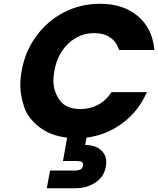

<svg xmlns="http://www.w3.org/2000/svg" viewBox="-20 -730 841 1021"><path d="M410 -150Q459 -150 502 -173Q545 -196 573 -240H761Q717 -139 632 -75.5Q547 -12 440 2L433 41Q485 41 515 66.5Q545 92 545 131Q545 142 543 155Q533 212 486.5 241.5Q440 271 383 271H229L246 177H377Q397 177 408 171Q419 165 421 151Q422 148 422 145Q422 136 414 131Q406 126 386 126H315L337 2Q248 -8 187.5 -55.5Q127 -103 107.5 -164Q88 -225 88 -277Q88 -313 95 -352Q113 -456 172.5 -537.5Q232 -619 320.5 -664.5Q409 -710 511 -710Q636 -710 713.5 -644Q791 -578 801 -464H613Q600 -508 565.5 -531Q531 -554 482 -554Q403 -554 344 -499Q285 -444 269 -352Q264 -325 264 -302Q264 -244 297.5 -197Q331 -150 410 -150Z"/></svg>

Font: Fz Poppins
Style: Bold Italic
Weight: 700
Italic angle: -10°
Designer: Ninad Kale (Devanagari), Jonny Pinhorn (Latin)
Foundry: Indian Type Foundry
Version: Vit hóa bi Vntype.Com & FontZin.Com